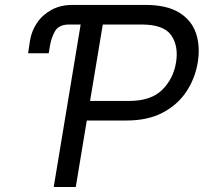

<svg xmlns="http://www.w3.org/2000/svg" viewBox="-20 -747 827 767"><path d="M174.7 -534.1H92.3L99.4 -582.4Q105.5 -622.5 127.7 -655.4Q149.9 -688.2 185.9 -707.7Q221.9 -727.3 268.5 -727.3H561.1Q646.3 -727.3 695.8 -696.7Q745.4 -666.2 763 -614Q780.5 -561.8 769.9 -497.2Q759.2 -433.2 724.3 -380.7Q689.3 -328.1 629.8 -296.9Q570.3 -265.6 485.8 -265.6H326.7L282.7 0H194.6L302.2 -649.1H257.1Q214.8 -649.1 199.6 -622.2Q184.3 -595.2 179 -561.1ZM339.8 -343.8H495.7Q583.1 -343.8 627.8 -388Q672.6 -432.2 683.2 -497.2Q693.9 -563.2 663.9 -606.2Q633.9 -649.1 545.5 -649.1H390.6Z"/></svg>

Font: Inter UI
Style: Italic
Weight: 400
Italic angle: -9.39999°
Designer: Rasmus Andersson
Foundry: rsms
Version: 3.2;8d6f07862